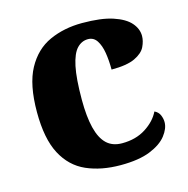

<svg xmlns="http://www.w3.org/2000/svg" viewBox="-88 -635 716 730"><g transform="rotate(-15 270.5 -270.0)"><path d="M300 10Q224 10 166 -15.5Q108 -41 76 -101.5Q44 -162 44 -267Q44 -375 77.5 -436.5Q111 -498 168.5 -524Q226 -550 297 -550Q372 -550 417.5 -535Q463 -520 484 -496Q505 -472 505 -444Q505 -424 494.5 -402Q484 -380 452.5 -365Q421 -350 360 -350Q360 -386 355 -416.5Q350 -447 337.5 -466Q325 -485 303 -485Q278 -485 259.5 -465.5Q241 -446 231 -399Q221 -352 221 -268Q221 -202 232 -157.5Q243 -113 266 -91Q289 -69 327 -69Q381 -69 420 -94Q459 -119 476 -154Q491 -147 497 -133Q503 -119 503 -105Q503 -80 482 -53Q461 -26 416.5 -8Q372 10 300 10Z"/></g></svg>

Font: Noto Serif Gujarati ExtraBold
Style: Regular
Weight: 800
Version: Version 2.102